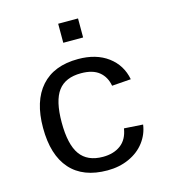

<svg xmlns="http://www.w3.org/2000/svg" viewBox="-109 -815 819 913"><g transform="rotate(-15 300.0 -358.0)"><path d="M63.5 -264.6Q63.5 -396.5 126.5 -467.3Q189.5 -538.1 308.6 -538.1Q397.5 -538.1 455.1 -495.4Q512.7 -452.6 526.4 -380.4L432.6 -373.5Q424.8 -418 393.6 -443.6Q362.3 -469.2 304.7 -469.2Q227.5 -469.2 191.7 -421.4Q155.8 -373.5 155.8 -266.6Q155.8 -158.2 191.7 -108.2Q227.5 -58.1 304.2 -58.1Q356.9 -58.1 391.6 -84Q426.3 -109.9 434.6 -163.1L527.3 -157.2Q521 -110.4 491.9 -72Q462.9 -33.7 415 -12Q367.2 9.8 308.1 9.8Q188.5 9.8 126 -60.5Q63.5 -130.9 63.5 -264.6ZM261.2 -630.9V-724.6H358.9V-630.9Z"/></g></svg>

Font: Courier New
Style: Regular
Weight: 400
Designer: Steve Matteson
Foundry: Ascender Corporation
Version: Version 2.00.3